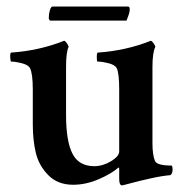

<svg xmlns="http://www.w3.org/2000/svg" viewBox="-20 -558 566 586"><path d="M128.9 -503.9Q128.9 -515.6 132.3 -526.9Q135.7 -538.1 140.6 -538.1H370.1Q376 -538.1 376 -530.3Q376 -520.5 371.1 -508.3Q366.2 -496.1 366.2 -495.1H132.8Q128.9 -498 128.9 -503.9ZM343.8 -284.2Q343.8 -335.9 335.9 -350.6Q330.1 -360.4 310.5 -365.2Q291 -370.1 277.3 -370.1Q275.4 -371.1 275.4 -383.8Q275.4 -396.5 278.3 -397.5Q364.3 -403.3 440.4 -433.6Q444.3 -432.6 449.2 -425.3Q454.1 -418 454.1 -415Q445.3 -397.5 445.3 -353.5V-299.8V-121.1Q445.3 -85 453.1 -66.4Q460 -52.7 503.9 -52.7Q506.8 -49.8 506.8 -41Q506.8 -28.3 500 -23.4Q475.6 -21.5 440.4 -13.7Q405.3 -5.9 379.9 1Q354.5 7.8 352.5 7.8Q343.8 7.8 343.8 -11.7V-43Q342.8 -46.9 341.8 -46.9Q321.3 -28.3 281.7 -11.2Q242.2 5.9 203.1 5.9Q156.2 5.9 127.4 -23.4Q98.6 -52.7 89.4 -91.3Q80.1 -129.9 80.1 -178.7V-284.2Q80.1 -334 71.3 -350.6Q65.4 -360.4 45.9 -365.2Q26.4 -370.1 13.7 -370.1Q11.7 -372.1 11.2 -383.8Q10.7 -395.5 13.7 -397.5Q99.6 -403.3 175.8 -433.6Q179.7 -432.6 184.6 -425.3Q189.5 -418 189.5 -415Q181.6 -399.4 181.6 -353.5V-300.8V-207Q181.6 -127 201.2 -88.9Q220.7 -50.8 267.6 -50.8Q293.9 -50.8 318.8 -65.9Q343.8 -81.1 343.8 -95.7Z"/></svg>

Font: Crimson
Style: Semibold
Weight: 600
Version: Version 0.8